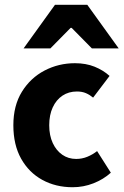

<svg xmlns="http://www.w3.org/2000/svg" viewBox="-20 -773 518 805"><path d="M284.5 12Q213.7 12 157.4 -18.8Q101.2 -49.6 68.6 -107.6Q36 -165.7 36 -247.8Q36 -330.4 71.9 -388.4Q107.9 -446.5 166.9 -477.3Q225.9 -508 294.3 -508Q340.2 -508 376.5 -493.4Q412.8 -478.7 439.4 -454.7L370.4 -363.7Q356.6 -375.3 340.3 -382.4Q324 -389.4 302.5 -389.4Q268 -389.4 241.9 -372Q215.8 -354.6 201.1 -322.8Q186.4 -291.1 186.4 -247.8Q186.4 -205 201.2 -173.2Q216 -141.5 241.3 -124.1Q266.6 -106.6 299.4 -106.6Q323.9 -106.6 346.1 -115.7Q368.2 -124.7 387.1 -139.5L444.7 -48.9Q413.7 -20.9 371.8 -4.4Q329.9 12 284.5 12ZM78.8 -570 210.6 -753H345.9L477.7 -570H365.3L280.2 -656.3H276.2L191.2 -570Z"/></svg>

Font: Source Sans 3 VF
Style: Regular
Weight: 200
Designer: Paul D. Hunt
Foundry: Adobe
Version: Version 3.046;hotconv 1.0.118;makeotfexe 2.5.65603